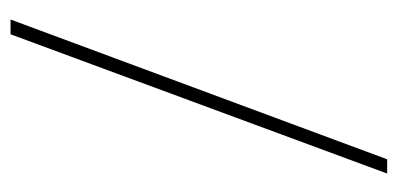

<svg xmlns="http://www.w3.org/2000/svg" viewBox="-215 -539 754 364"><g transform="rotate(90 162.0 -357.0)"><path d="M309 -714H282L17 0H45Z"/></g></svg>

Font: Noto Sans Arabic UI SmCn Th
Style: Regular
Weight: 100
Width: 4
Designer: Monotype Design Team, Nadine Chahine and Nizar Qandah
Foundry: Monotype Imaging Inc.
Version: Version 2.010